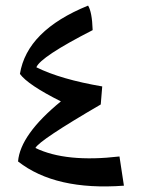

<svg xmlns="http://www.w3.org/2000/svg" viewBox="-20 -700 515 696"><path d="M200.7 -332.5C102.5 -252 50.8 -179.7 45.4 -114.7C135.7 -43.9 263.7 -14.6 429.2 -26.9L413.1 -132.8C283.7 -117.7 182.1 -127.9 108.4 -163.6C117.7 -182.1 196.8 -234.9 345.2 -321.3C346.7 -342.3 348.6 -364.3 350.6 -386.7C250.5 -403.8 170.9 -426.8 111.8 -456.1C122.1 -481.4 189.9 -526.4 315.9 -590.8C314.5 -635.3 308.6 -665 299.3 -679.7C151.4 -619.6 69.3 -537.1 52.2 -432.1C71.3 -405.8 120.6 -372.6 200.7 -332.5Z"/></svg>

Font: Gandom
Style: Regular
Weight: 400
Foundry: DejaVu fonts team - Redesigned by Saber Rastikerdar - Based on Samim Font
Version: Version 0.8